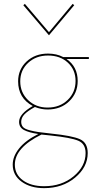

<svg xmlns="http://www.w3.org/2000/svg" viewBox="-20 -687 507 996"><path d="M365 -660 234 -504 101 -660 109 -667 234 -520 357 -667ZM441 -391V-381H325Q383 -341 383 -267Q383 -204 339 -161.5Q295 -119 227 -119Q194 -119 161 -132Q123 -111 106.5 -93.5Q90 -76 90 -55Q90 -39 99 -28.5Q108 -18 133 -11.5Q158 -5 179 -2Q200 1 246 6Q354 17 394.5 35Q435 53 435 107Q435 180 369.5 234.5Q304 289 209 289Q138 289 92 255.5Q46 222 46 167Q46 124 79.5 82.5Q113 41 179 8Q130 1 104.5 -12.5Q79 -26 79 -55Q79 -96 150 -137Q74 -178 74 -265Q74 -327 118 -368Q162 -409 229 -409Q274 -409 308 -391ZM372 -267Q372 -325 332 -362Q292 -399 229 -399Q167 -399 126 -361Q85 -323 85 -265Q85 -207 125.5 -168Q166 -129 227 -129Q290 -129 331 -168.5Q372 -208 372 -267ZM424 107Q424 59 386 43Q348 27 244 16Q210 12 195 11Q57 79 57 167Q57 218 99 248.5Q141 279 209 279Q300 279 362 227.5Q424 176 424 107Z"/></svg>

Font: EauTest Hairline
Style: Regular
Weight: 250
Designer: Christian Thalmann (Catharsis Fonts)
Version: Version 0.001;PS 000.001;hotconv 1.0.88;makeotf.lib2.5.64775